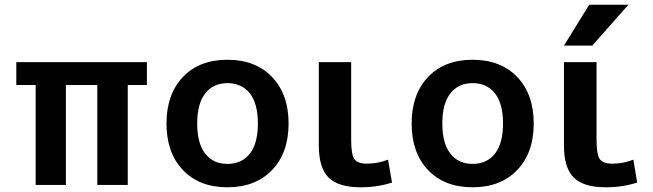

<svg xmlns="http://www.w3.org/2000/svg" viewBox="-20 -783 2767 813"><path d="M392 -423H259V0H131V-423H49V-520H602V-423H521V0H392Z M754.5 -457Q824 -530 943 -530Q1062 -530 1132 -457Q1202 -384 1202 -260Q1202 -136 1132 -63Q1062 10 943 10Q824 10 754.5 -63Q685 -136 685 -260Q685 -384 754.5 -457ZM943 -89Q1004 -89 1038 -132.5Q1072 -176 1072 -260Q1072 -344 1038 -387.5Q1004 -431 943 -431Q883 -431 849 -387.5Q815 -344 815 -260Q815 -176 849 -132.5Q883 -89 943 -89Z M1467 -520V-190Q1467 -129 1480.5 -109.5Q1494 -90 1533 -90Q1580 -90 1623 -107L1640 -10Q1578 10 1507 10Q1413 10 1371.5 -31Q1330 -72 1330 -167V-520Z M1792.5 -457Q1862 -530 1981 -530Q2100 -530 2170 -457Q2240 -384 2240 -260Q2240 -136 2170 -63Q2100 10 1981 10Q1862 10 1792.5 -63Q1723 -136 1723 -260Q1723 -384 1792.5 -457ZM1981 -89Q2042 -89 2076 -132.5Q2110 -176 2110 -260Q2110 -344 2076 -387.5Q2042 -431 1981 -431Q1921 -431 1887 -387.5Q1853 -344 1853 -260Q1853 -176 1887 -132.5Q1921 -89 1981 -89Z M2506 -520V-190Q2506 -129 2519.5 -109.5Q2533 -90 2572 -90Q2620 -90 2662 -107L2678 -10Q2616 10 2545 10Q2451 10 2409.5 -31Q2368 -72 2368 -167V-520ZM2475 -763H2641L2488 -590H2368Z"/></svg>

Font: Mplus 1p Bold
Style: Bold
Weight: 700
Version: Version 1.061